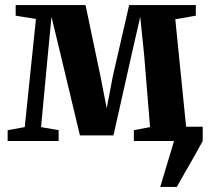

<svg xmlns="http://www.w3.org/2000/svg" viewBox="-20 -553 824 753"><path d="M608.5 180 662.5 0 655.5 -56H775V0Q758.5 31 740 63.2Q721.5 95.5 704.2 125.5Q687 155.5 673.5 180ZM10 0V-42.5L77 -54.5L121 -478.5L41.5 -491.5V-533H315.5L374 -254L398.5 -128.5L422.5 -254L486.5 -533H748V-491.5L667.5 -477.5L710 -54.5L773.5 -42.5V0H505V-42.5L568.5 -54.5L545.5 -335L530 -487L495.5 -336L425 -22H293.5L218 -337.5L182 -487L167.5 -337L141 -54.5L210 -42.5V0Z"/></svg>

Font: Merriweather 72pt
Style: Bold
Weight: 700
Version: Version 2.100